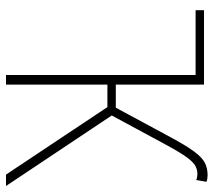

<svg xmlns="http://www.w3.org/2000/svg" viewBox="-56 -656 712 640"><g transform="rotate(90 300.0 -336.0)"><path d="M230 0V-660H262V-366H356L600 0H562L337 -338H262V0ZM14 -632V-660H262L230 -632ZM363 -349 333 -355 436 -546Q465 -600 485 -627Q505 -654 523 -663Q541 -672 564 -672Q570 -672 576 -671Q582 -670 586 -668L580 -634Q576 -636 570.5 -637Q565 -638 560 -638Q546 -638 533.5 -631.5Q521 -625 505 -603.5Q489 -582 464 -536Z"/></g></svg>

Font: Source Code Pro ExtraLight
Style: Regular
Weight: 200
Monospace: yes
Designer: Paul D. Hunt, Teo Tuominen
Foundry: Adobe
Version: Version 1.026;hotconv 1.1.0;makeotfexe 2.6.0